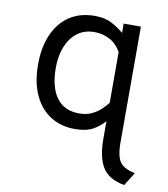

<svg xmlns="http://www.w3.org/2000/svg" viewBox="-84 -594 784 894"><g transform="rotate(10 308.0 -147.0)"><path d="M563.5 229Q490 216 460.2 169.2Q430.5 122.5 430.5 33V-49.5Q406.5 -22 375 -5Q343.5 12 292 12Q225.5 12 175.8 -19.5Q126 -51 98.5 -110.8Q71 -170.5 71 -255Q71 -336.5 97.5 -396.8Q124 -457 173.5 -490Q223 -523 293 -523Q342 -523 374.8 -505Q407.5 -487 430.5 -467V-511H512V41Q512 96.5 529.2 125.5Q546.5 154.5 602.5 166ZM298 -63Q332.5 -63 357.8 -75Q383 -87 400.8 -104Q418.5 -121 430.5 -136.5V-376.5Q409 -414 375.8 -431.2Q342.5 -448.5 304 -448.5Q256 -448.5 222.8 -422.8Q189.5 -397 172.2 -353.2Q155 -309.5 155 -255Q155 -162 191.5 -112.5Q228 -63 298 -63Z"/></g></svg>

Font: Overpass Mono
Style: Regular
Weight: 400
Designer: Delve Withrington, Dave Bailey
Foundry: Delve Fonts LLC
Version: Version 4.000